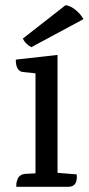

<svg xmlns="http://www.w3.org/2000/svg" viewBox="-20 -721 342 741"><path d="M243 0H43V-8Q43 -18 48 -30Q55 -48 78 -50L117 -52V-438L69 -443Q41 -446 41 -491L202 -509V-54L276 -48Q281 0 243 0ZM302 -647 101 -539Q79 -550 68 -572L233 -701Q252 -699 272.5 -682Q293 -665 302 -647Z"/></svg>

Font: Karma Medium
Style: Regular
Weight: 500
Designer: Joana Correia
Foundry: Indian Type Foundry
Version: Version 1.202;PS 1.0;hotconv 1.0.78;makeotf.lib2.5.61930; tt